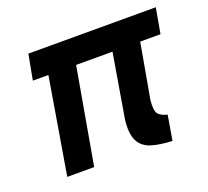

<svg xmlns="http://www.w3.org/2000/svg" viewBox="-89 -568 740 684"><g transform="rotate(-20 281.5 -226.0)"><path d="M80 -460 62 -364H121L60 0H162L226 -364H364L323 -121Q317 -69 331 -41.5Q345 -14 377 -4Q409 6 456 8L472 -86Q447 -92 437.5 -104.5Q428 -117 432 -156L469 -364H546L563 -460Z"/></g></svg>

Font: Jost* 500 Medium Italic
Style: Italic
Weight: 500
Italic angle: -10°
Version: Version 3.200; ttfautohint (v0.97) -l 8 -r 50 -G 200 -x 14 -